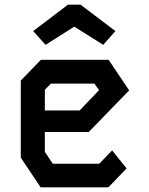

<svg xmlns="http://www.w3.org/2000/svg" viewBox="-20 -802 640 822"><path d="M155 -546 69 -457V-127L154 0H444L522 -81L460 -158L405 -101H206L172 -152V-237H360L533 -415L445 -546ZM172 -418 198 -444H384L404 -416L321 -329H172ZM325 -782H271L122 -669L175 -610L298 -688L422 -610L474 -669Z"/></svg>

Font: Kode Mono SemiBold
Style: Regular
Weight: 600
Monospace: yes
Designer: Isa Ozler
Foundry: Kadena LLC
Version: Version 1.206;gftools[0.9.28]